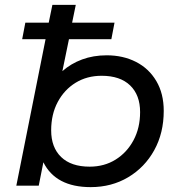

<svg xmlns="http://www.w3.org/2000/svg" viewBox="-20 -762 730 788"><path d="M47 0 167 -601H71L84 -669H180L195 -742H291L276 -669H450L437 -601H263L236 -470Q271 -501 317 -518Q363 -535 418 -535Q485 -535 538 -508Q591 -481 621.5 -429.5Q652 -378 652 -307Q652 -216 613 -145.5Q574 -75 506 -34.5Q438 6 352 6Q209 6 158 -96L139 0ZM348 -78Q408 -78 454.5 -107Q501 -136 528 -186.5Q555 -237 555 -302Q555 -372 514 -411.5Q473 -451 397 -451Q337 -451 290.5 -422.5Q244 -394 217 -343.5Q190 -293 190 -227Q190 -157 231 -117.5Q272 -78 348 -78Z"/></svg>

Font: Montserrat Medium
Style: Italic
Weight: 500
Italic angle: -11.3°
Designer: Julieta Ulanovsky
Foundry: Julieta Ulanovsky
Version: Version 9.000; ttfautohint (v1.8.4.7-5d5b)